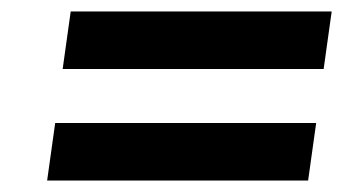

<svg xmlns="http://www.w3.org/2000/svg" viewBox="-20 -517 630 334"><path d="M89 -397 103 -497H557L543 -397ZM62 -203 76 -303H530L516 -203Z"/></svg>

Font: Host Grotesk SemiBold
Style: Italic
Weight: 600
Italic angle: -8°
Designer: Doğukan Karapınar based on Poppins by Indian Type Foundry, Jonny Pinhorn
Foundry: Element Type
Version: Version 1.001; ttfautohint (v1.8.4.7-5d5b)